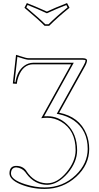

<svg xmlns="http://www.w3.org/2000/svg" viewBox="-20 -1026 648 1257"><path d="M140.1 -975.1 155.8 -1005.9Q223.1 -979.5 287.1 -950.2Q339.4 -975.1 418.9 -1005.9L435.1 -975.1Q359.9 -914.6 301.8 -856.9H272Q237.8 -893.1 140.1 -975.1ZM167 -645H522Q549.3 -644 549.8 -630.9Q549.3 -614.3 535.2 -589.8L367.2 -288.1Q499 -261.7 544.9 -150.9Q564 -104.5 564 -50.8Q564 53.2 479 131.3Q391.1 210.9 272 210.9Q185.1 210.9 108.9 178.2Q43 148.4 42 109.9Q42 65.4 78.1 60.5Q82.5 60.1 85.9 60.1Q127.9 60.1 150.9 90.3Q152.8 93.3 153.8 95.2Q201.7 168 280.3 173.8Q286.1 174.3 291 173.8Q354.5 173.8 414.6 103Q474.6 31.2 475.1 -42Q475.1 -173.3 379.9 -229.5Q336.4 -254.9 291 -254.9Q263.7 -254.9 250 -252L445.8 -605H196.8Q130.4 -604 101.1 -524.4Q92.3 -500 89.8 -477.1L64 -479L85 -667Q93.8 -665 114.7 -657.7Q151.9 -645 167 -645ZM152.3 -977.5Q241.7 -902.3 276.4 -867.2H297.9Q353 -921.9 422.4 -977.5L414.1 -993.2Q339.4 -963.9 291.5 -940.9L287.1 -939L282.7 -940.9Q222.2 -969.2 160.6 -993.2ZM167 -634.8Q151.9 -634.8 99.1 -652.3Q95.7 -653.3 93.8 -654.3L75.2 -488.3L81.1 -487.8Q92.3 -561.5 139.2 -595.7Q165 -614.3 196.8 -615.2H462.9L268.6 -264.6Q276.4 -265.1 291 -265.1Q362.3 -265.1 418 -212.9Q484.4 -149.9 484.9 -42Q484.9 33.7 424.3 106.9Q359.4 181.6 291 184.1Q207 184.1 152.8 110.8Q148.9 105.5 145.5 100.6Q123.5 72.8 85.9 69.8Q52.7 71.3 51.8 109.9Q51.8 150.4 145 180.2Q211.4 201.2 272 201.2Q391.6 201.2 476.6 119.6Q553.7 44.9 554.2 -50.8Q554.2 -172.9 463.9 -237.3Q421.4 -266.6 365.2 -278.3L351.6 -280.8L526.4 -595.2Q539.6 -617.7 540 -630.9Q540 -630.9 538.1 -633.3Q532.2 -634.8 522 -634.8Z"/></svg>

Font: Linux Biolinum Outline O
Style: Bold
Weight: 700
Designer: Philipp H. Poll
Foundry: Philipp H. Poll
Version: Version 0.9.2